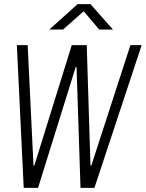

<svg xmlns="http://www.w3.org/2000/svg" viewBox="-20 -903 701 923"><path d="M94 0 61 -686H113L141 -107H145L325 -686H397L415 -107H419L607 -686H661L434 0H367L348 -581H344L163 0ZM217 -761 353 -883H415L523 -761H457L373 -860H395L283 -761Z"/></svg>

Font: Chivo Mono Medium Thin
Style: Italic
Weight: 250
Italic angle: -8.05°
Monospace: yes
Version: Version 1.008